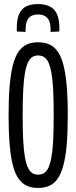

<svg xmlns="http://www.w3.org/2000/svg" viewBox="-20 -919 377 949"><path d="M167.9 -55.7Q185.1 -55.7 198 -63.7Q210.8 -71.6 219.7 -90.9Q228.5 -110.1 234.4 -143.4Q240.3 -176.7 242.9 -227.5Q245.4 -278.4 245.4 -349.8Q245.4 -421.1 242.9 -472.3Q240.3 -523.6 234.5 -557Q228.6 -590.4 219.7 -609.7Q210.8 -629 198 -636.9Q185.1 -644.9 167.9 -644.9Q151.6 -644.9 139.2 -636.9Q126.8 -629 117.8 -609.7Q108.8 -590.4 103 -556.6Q97.1 -522.7 94.6 -471.4Q92 -420.2 92 -349Q92 -277.5 94.6 -227.2Q97.1 -176.9 103 -143.4Q108.8 -109.8 117.8 -90.8Q126.8 -71.8 139.2 -63.8Q151.6 -55.7 167.9 -55.7ZM168.2 10Q137.6 10 113.9 -0.3Q90.2 -10.6 72.6 -34.7Q55 -58.9 44.1 -99.7Q33.3 -140.6 27.9 -202.4Q22.4 -264.2 22.4 -349Q22.4 -434.8 27.9 -496.1Q33.3 -557.5 44.1 -599Q55 -640.5 72.6 -665Q90.2 -689.4 113.9 -699.7Q137.6 -710 168.2 -710Q199.3 -710 223.2 -699.7Q247.1 -689.4 264.5 -665.3Q281.8 -641.1 292.9 -599.9Q304 -558.6 309.5 -497Q315 -435.4 315 -350.2Q315 -265 309.6 -203.6Q304.2 -142.1 293 -100.8Q281.8 -59.5 264.5 -35.1Q247.1 -10.7 223.2 -0.4Q199.3 10 168.2 10ZM168.2 -899Q199.8 -899 223.6 -888.3Q247.3 -877.6 260.4 -851.7Q273.5 -825.9 273.5 -779.8Q273.5 -775.6 273.5 -771.2Q273.5 -766.9 272.9 -763.3L230.1 -761.3Q230.1 -764.3 230.1 -766.8Q230.1 -769.4 230.1 -771.4Q230.1 -797 223.7 -813.9Q217.2 -830.8 203.1 -839.1Q189.1 -847.5 168.2 -847.5Q146.4 -847.5 132.8 -839.1Q119.2 -830.8 112.8 -813.9Q106.3 -797 106.3 -771.4Q106.3 -769.4 106.3 -766.8Q106.3 -764.3 106.3 -761.3L63.5 -763.3Q62.9 -766.9 62.9 -771.2Q62.9 -775.6 62.9 -779.8Q62.9 -822.8 74.5 -849.3Q86 -875.7 109.5 -887.4Q132.9 -899 168.2 -899Z"/></svg>

Font: Georama ExtraCondensed Thin
Style: Regular
Weight: 100
Width: 2
Designer: Jean-Baptiste Levee
Foundry: Production Type
Version: Version 1.001